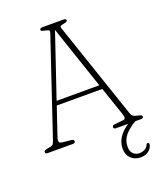

<svg xmlns="http://www.w3.org/2000/svg" viewBox="-164 -805 949 1119"><g transform="rotate(-20 310.5 -245.5)"><path d="M183.5 -11.5Q183.5 0 168 0H13Q-2.5 0 -2.5 -11.5Q-2.5 -21 16 -24.5L39 -29Q53 -31.5 58 -40.2Q63 -49 69.5 -69L265 -651Q269.5 -664 265.5 -668Q261.5 -672 246.5 -675.5Q232.5 -678 225 -680.5Q217.5 -683 217.5 -688.5Q217.5 -700 233 -700H365Q381 -700 381 -688.5Q381 -680.5 352.5 -675.5Q340.5 -673 336.5 -670Q332.5 -667 336 -656L541 -52Q545 -40 555.2 -34.2Q565.5 -28.5 584 -25Q596.5 -22.5 601.2 -19.5Q606 -16.5 606 -11.5Q606 0 590 0H555Q510 26.5 486 56Q462 85.5 462 124.5Q462 154.5 477.8 169Q493.5 183.5 515.5 183.5Q531.5 183.5 546.8 176.2Q562 169 569.5 152.5Q573.5 144 580 144Q587.5 143.5 587.5 154.5Q586.5 173 566.8 191Q547 209 514.5 209Q477 209 454 186Q431 163 431 126Q431 53 511 0H437Q421 0 421 -11.5Q421 -23.5 439.5 -24.5L489.5 -29.5Q501.5 -30.5 503.5 -39Q505.5 -47.5 499.5 -65L439 -242.5H156.5L98 -69.5Q91 -50 94.5 -40.5Q98 -31 115.5 -29.5L165.5 -24.5Q183.5 -23.5 183.5 -11.5ZM165 -268.5H430L297.5 -660Z"/></g></svg>

Font: Fraunces 72pt S100 Thin
Style: Regular
Weight: 100
Version: Version 1.000; ttfautohint (v1.8.3)